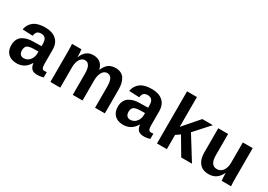

<svg xmlns="http://www.w3.org/2000/svg" viewBox="6 -1514 3231 2313"><g transform="rotate(30 1621.5 -357.5)"><path d="M195.8 9.8Q120.1 9.8 76.7 -32Q33.2 -73.7 33.2 -148.9Q33.2 -193.8 49.3 -227.3Q65.4 -260.7 94.7 -280Q124 -299.3 160.6 -308.6Q197.3 -317.9 242.2 -317.9L356 -319.8V-347.2Q356 -402.8 336.4 -426Q316.9 -449.2 277.8 -449.2Q242.2 -449.2 224.1 -432.9Q206.1 -416.5 200.2 -375L57.1 -380.9Q69.8 -454.1 125.2 -496.1Q180.7 -538.1 284.2 -538.1Q383.3 -538.1 438.2 -489Q493.2 -439.9 493.2 -349.1V-155.8Q493.2 -114.7 501.7 -96.4Q510.3 -78.1 536.1 -78.1Q552.2 -78.1 566.9 -81.1V-6.8Q564 -6.3 556.4 -4.4Q548.8 -2.4 546.6 -2Q544.4 -1.5 538.1 0Q531.7 1.5 529.1 1.7Q526.4 2 520.8 2.9Q515.1 3.9 511.2 4.4Q507.3 4.9 501.7 5.1Q496.1 5.4 490.7 5.6Q485.4 5.9 479 5.9Q428.7 5.9 403.6 -19Q378.4 -43.9 373 -94.2H370.1Q310.5 9.8 195.8 9.8ZM356 -217.8V-245.1L285.2 -244.1Q264.2 -243.2 251 -241.5Q237.8 -239.7 221.9 -234.6Q206.1 -229.5 197 -220.9Q188 -212.4 181.9 -197Q175.8 -181.6 175.8 -160.2Q175.8 -124 193.1 -105Q210.4 -85.9 240.2 -85.9Q290.5 -85.9 323.2 -125.5Q356 -165 356 -217.8Z M1110.8 0H974.6V-295.9Q974.6 -436 894.5 -436Q853 -436 826.9 -393.6Q800.8 -351.1 800.8 -283.2V0H663.6V-410.2Q663.6 -506.3 659.7 -527.8H790.5Q796.9 -478.5 796.9 -422.9H798.8Q823.2 -482.9 861.1 -511Q898.9 -539.1 952.6 -539.1Q1012.2 -539.1 1049.6 -509.3Q1086.9 -479.5 1099.6 -422.9H1102.5Q1129.4 -486.3 1167.7 -512.7Q1206.1 -539.1 1262.7 -539.1Q1304.7 -539.1 1335.9 -523.7Q1367.2 -508.3 1385.3 -480Q1403.3 -451.7 1412.1 -415.5Q1420.9 -379.4 1420.9 -335V0H1284.7V-295.9Q1284.7 -436 1204.6 -436Q1163.6 -436 1138.4 -395.8Q1113.3 -355.5 1110.8 -290Z M1678.2 9.8Q1602.5 9.8 1559.1 -32Q1515.6 -73.7 1515.6 -148.9Q1515.6 -193.8 1531.7 -227.3Q1547.9 -260.7 1577.1 -280Q1606.4 -299.3 1643.1 -308.6Q1679.7 -317.9 1724.6 -317.9L1838.4 -319.8V-347.2Q1838.4 -402.8 1818.8 -426Q1799.3 -449.2 1760.3 -449.2Q1724.6 -449.2 1706.5 -432.9Q1688.5 -416.5 1682.6 -375L1539.6 -380.9Q1552.2 -454.1 1607.7 -496.1Q1663.1 -538.1 1766.6 -538.1Q1865.7 -538.1 1920.7 -489Q1975.6 -439.9 1975.6 -349.1V-155.8Q1975.6 -114.7 1984.1 -96.4Q1992.7 -78.1 2018.6 -78.1Q2034.7 -78.1 2049.3 -81.1V-6.8Q2046.4 -6.3 2038.8 -4.4Q2031.2 -2.4 2029.1 -2Q2026.9 -1.5 2020.5 0Q2014.2 1.5 2011.5 1.7Q2008.8 2 2003.2 2.9Q1997.6 3.9 1993.7 4.4Q1989.7 4.9 1984.1 5.1Q1978.5 5.4 1973.1 5.6Q1967.8 5.9 1961.4 5.9Q1911.1 5.9 1886 -19Q1860.8 -43.9 1855.5 -94.2H1852.5Q1793 9.8 1678.2 9.8ZM1838.4 -217.8V-245.1L1767.6 -244.1Q1746.6 -243.2 1733.4 -241.5Q1720.2 -239.7 1704.3 -234.6Q1688.5 -229.5 1679.4 -220.9Q1670.4 -212.4 1664.3 -197Q1658.2 -181.6 1658.2 -160.2Q1658.2 -124 1675.5 -105Q1692.9 -85.9 1722.7 -85.9Q1772.9 -85.9 1805.7 -125.5Q1838.4 -165 1838.4 -217.8Z M2633.3 0H2483.4L2342.3 -238.8L2283.2 -198.2V0H2146V-725.1H2283.2V-310.1L2472.2 -527.8H2619.1L2433.1 -321.8Z M3040 -105H3037.6Q2985.4 9.8 2867.7 9.8Q2777.3 9.8 2733.9 -48.8Q2693.8 -99.6 2693.8 -192.9V-527.8H2831.1V-231.9Q2831.1 -92.8 2924.8 -92.8Q2973.1 -92.8 3004.9 -134.8Q3035.6 -176.8 3035.6 -245.1V-527.8H3172.9V-118.2Q3172.9 -45.4 3176.8 0H3045.9Q3045.9 -3.4 3044.2 -19.8Q3042.5 -36.1 3042 -46.9L3041 -79.1Q3040 -88.9 3040 -105Z"/></g></svg>

Font: Libra Sans Modern
Style: Bold
Weight: 700
Foundry: Stefan Peev, Context Ltd
Version: Version 1.000